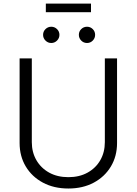

<svg xmlns="http://www.w3.org/2000/svg" viewBox="-20 -1059 776 1090"><path d="M368.2 11.2Q286.1 11.2 223.6 -22.2Q161.1 -55.7 126.2 -114Q91.3 -172.4 91.3 -247.1V-727.5H160.6V-252Q160.6 -194.8 186.5 -149.9Q212.4 -105 259 -79.1Q305.7 -53.2 368.2 -53.2Q430.7 -53.2 477.3 -79.1Q523.9 -105 549.6 -149.9Q575.2 -194.8 575.2 -252V-727.5H644.5V-247.1Q644.5 -172.4 609.6 -114Q574.7 -55.7 512.5 -22.2Q450.2 11.2 368.2 11.2ZM496.6 -1038.6V-989.7H240.2V-1038.6ZM271 -814.9Q252 -814.9 238.3 -828.6Q224.6 -842.3 224.6 -861.3Q224.6 -880.4 238.3 -893.8Q252 -907.2 271 -907.2Q290 -907.2 303.7 -893.8Q317.4 -880.4 317.4 -861.3Q317.4 -842.3 303.7 -828.6Q290 -814.9 271 -814.9ZM474.1 -814.9Q454.6 -814.9 441.2 -828.6Q427.7 -842.3 427.7 -861.3Q427.7 -880.4 441.2 -893.8Q454.6 -907.2 474.1 -907.2Q493.2 -907.2 506.6 -893.8Q520 -880.4 520 -861.3Q520 -842.3 506.6 -828.6Q493.2 -814.9 474.1 -814.9Z"/></svg>

Font: Inter Light
Style: Regular
Weight: 300
Designer: Rasmus Andersson
Foundry: rsms
Version: Version 4.000;git-a52131595